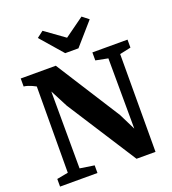

<svg xmlns="http://www.w3.org/2000/svg" viewBox="-171 -1112 1113 1240"><g transform="rotate(-20 386.0 -492.0)"><path d="M27 0V-52.5L104.5 -67L107 -659Q95.5 -665.5 82 -671.5Q68.5 -677.5 54.8 -682Q41 -686.5 27 -688V-743H268L549 -302L605.5 -188L603.5 -671.5L519.5 -688V-743H761V-688L684.5 -671.5L683 0H552.5L246.5 -476L184 -596.5L185.5 -67.5L284 -52.5V0ZM353 -798.5 220.5 -951 264.5 -984.5 398.5 -888 532.5 -984.5 576.5 -950 444 -798.5Z"/></g></svg>

Font: Merriweather 48pt ExtraBold
Style: Regular
Weight: 800
Version: Version 2.100